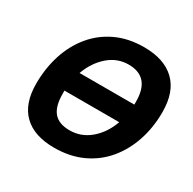

<svg xmlns="http://www.w3.org/2000/svg" viewBox="-162 -894 1085 1078"><g transform="rotate(30 380.5 -355.0)"><path d="M318 16Q189 16 120.5 -50Q52 -116 52 -246Q52 -346 80 -433Q108 -520 162.5 -586Q217 -652 296 -689Q375 -726 476 -726Q606 -726 676 -659Q746 -592 746 -461Q746 -361 717 -274.5Q688 -188 633 -122.5Q578 -57 498.5 -20.5Q419 16 318 16ZM449 -598Q376 -598 319 -548.5Q262 -499 233 -419H588Q588 -428 588 -438Q588 -598 449 -598ZM345 -112Q419 -112 477 -161Q535 -210 564 -291H209Q209 -281 209 -271Q209 -189 242 -150.5Q275 -112 345 -112Z"/></g></svg>

Font: Geist
Style: Bold Italic
Weight: 700
Italic angle: -12°
Designer: Basement.studio, Andrés Briganti, Mateo Zaragoza
Foundry: Basement.studio, Vercel, Andrés Briganti, Guido Ferreyra, Mateo Zaragoza
Version: Version 1.500; ttfautohint (v1.8.4.7-5d5b)